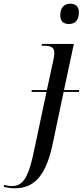

<svg xmlns="http://www.w3.org/2000/svg" viewBox="-157 -772 450 1032"><path d="M213 -643C242 -643 267 -658 267 -706C267 -740 246 -752 220 -752C189 -752 167 -732 167 -690C167 -656 186 -643 213 -643ZM-78 240C20 240 87 183 125 7L185 -278H267L269 -288H187L240 -536H69L66 -526H79C115 -526 135 -519 135 -487C135 -476 133 -464 130 -450L95 -288H14L12 -278H93L30 19C0 171 -28 228 -92 228C-106 228 -125 225 -135 222L-137 232C-122 236 -100 240 -78 240Z"/></svg>

Font: Noto Serif Display SemiCondensed
Style: Italic
Weight: 400
Width: 4
Italic angle: -12°
Designer: Monotype Design Team
Foundry: Monotype Imaging Inc.
Version: Version 2.009